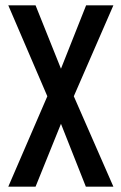

<svg xmlns="http://www.w3.org/2000/svg" viewBox="-20 -698 454 718"><path d="M302 -678H404L256 -338L404 0H301L208 -235L113 0H11L157 -338L11 -678H113L208 -441Z"/></svg>

Font: Khand Medium
Style: Regular
Weight: 500
Designer: Devanagari: Sanchit Sawaria, Jyotish Sonowal; Latin: Satya Rajpurohit
Foundry: Indian Type Foundry
Version: Version 1.100;PS 1.0;hotconv 1.0.78;makeotf.lib2.5.61930; tt